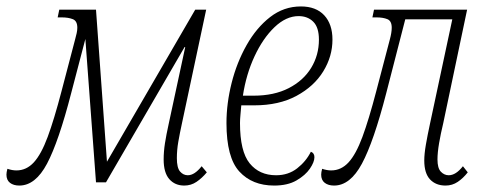

<svg xmlns="http://www.w3.org/2000/svg" viewBox="-59 -566 1504 596"><path d="M1 10Q-17 10 -28 1.5Q-39 -7 -39 -24Q-39 -31 -36 -42Q-21 -37 -8 -37Q23 -37 46 -62Q69 -87 89 -141Q109 -195 132 -283L174 -443Q177 -454 179 -463Q181 -472 181 -480Q181 -501 167 -506.5Q153 -512 133 -512H120L125 -536H239L273 -64L547 -536H581L506 -184Q499 -152 494.5 -126Q490 -100 490 -75Q490 -45 500 -33.5Q510 -22 524 -22Q545 -22 567 -50L583 -31Q568 -13 551 -1.5Q534 10 513 10Q484 10 466.5 -10Q449 -30 449 -71Q449 -95 453 -121Q457 -147 465 -183L516 -420H514L270 0H239L206 -445L162 -277Q123 -126 87 -58Q51 10 1 10Z M792 10Q724 10 684 -33.5Q644 -77 644 -184Q644 -245 660 -308.5Q676 -372 706.5 -426Q737 -480 779.5 -513Q822 -546 875 -546Q922 -546 947.5 -518.5Q973 -491 973 -443Q973 -391 944.5 -344.5Q916 -298 861.5 -268.5Q807 -239 730 -239H690Q689 -227 687.5 -211Q686 -195 686 -184Q686 -96 716 -59Q746 -22 798 -22Q836 -22 863.5 -43.5Q891 -65 906 -95Q917 -91 917 -78Q917 -63 903 -42.5Q889 -22 861.5 -6Q834 10 792 10ZM695 -269H728Q792 -269 837.5 -292.5Q883 -316 907 -355.5Q931 -395 931 -443Q931 -481 913.5 -498.5Q896 -516 868 -516Q829 -516 793 -481.5Q757 -447 731 -391Q705 -335 695 -269Z M978 10Q960 10 949 1.5Q938 -7 938 -24Q938 -31 941 -42Q956 -37 969 -37Q1000 -37 1023 -62Q1046 -87 1066 -141Q1086 -195 1109 -283L1151 -443Q1157 -465 1157 -480Q1157 -501 1143.5 -506.5Q1130 -512 1110 -512H1097L1102 -536H1391L1317 -184Q1309 -151 1304 -121.5Q1299 -92 1299 -71Q1299 -44 1309.5 -33Q1320 -22 1334 -22Q1356 -22 1378 -50L1393 -31Q1379 -13 1362 -1.5Q1345 10 1324 10Q1294 10 1276 -9Q1258 -28 1258 -68Q1258 -88 1263 -117Q1268 -146 1276 -183L1345 -506H1199L1140 -277Q1101 -126 1064.5 -58Q1028 10 978 10Z"/></svg>

Font: Noto Serif ExtraCondensed ExtraLight
Style: Italic
Weight: 200
Width: 2
Italic angle: -12°
Designer: Monotype Design Team
Foundry: Monotype Imaging Inc.
Version: Version 2.014; ttfautohint (v1.8.4.7-5d5b)